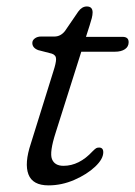

<svg xmlns="http://www.w3.org/2000/svg" viewBox="-20 -565 418 594"><path d="M140.5 -399 98 -410Q80 -417 80 -432Q80 -440.5 87.8 -446.2Q95.5 -452 107 -452H148.5Q167.5 -452 181 -469L222 -529Q233.5 -545 248.5 -545Q266.5 -545 266.5 -526.5Q266.5 -519 264 -509Q261.5 -499 257.5 -487L246 -451H359Q378 -451 378 -434.5Q378 -420.5 366.5 -412.8Q355 -405 335.5 -405H231.5L152.5 -155.5Q132.5 -93.5 140.8 -72.8Q149 -52 176.5 -52Q225 -52 266.5 -97Q274 -104.5 277.5 -106.5Q281 -108.5 286.5 -108.5Q299.5 -108.5 299.5 -94Q299.5 -73 274.2 -49.2Q249 -25.5 210 -8.5Q171 8.5 130 8.5Q81 8.5 68 -25.5Q55 -59.5 75.5 -121L145 -344Q153.5 -370 153.5 -382.2Q153.5 -394.5 140.5 -399Z"/></svg>

Font: Fraunces 9pt SuperSoft Light
Style: Italic
Weight: 300
Italic angle: -16°
Version: Version 1.000;[b76b70a41]